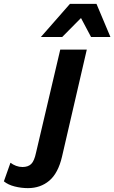

<svg xmlns="http://www.w3.org/2000/svg" viewBox="-183 -756 590 991"><path d="M-39 215Q-73 215 -107 206.5Q-141 198 -163 180L-129 84Q-116 94 -100 100Q-84 106 -67 106Q-38 106 -22 90.5Q-6 75 3 32L128 -500H265L137 53Q117 138 71.5 176.5Q26 215 -39 215ZM28 -565 178 -736H315L387 -565H287L235 -663L138 -565Z"/></svg>

Font: Work Sans SemiBold
Style: Italic
Weight: 600
Italic angle: -13°
Designer: Wei Huang
Foundry: Wei Huang
Version: Version 2.012; ttfautohint (v1.8.3)